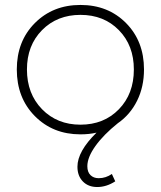

<svg xmlns="http://www.w3.org/2000/svg" viewBox="-20 -542 650 776"><path d="M456.1 -43.9Q398.4 2.4 365.7 48.1Q333 93.8 333 129.9Q333 153.3 345.7 165.8Q358.4 178.2 378.9 178.2Q407.7 178.2 432.1 161.1L445.8 190.9Q410.2 213.9 373 213.9Q336.9 213.9 314.9 191.4Q293 168.9 293 131.8Q293 69.8 370.1 -5.9Q340.8 1 305.2 1Q193.8 1 120.8 -72.8Q47.9 -146.5 47.9 -261.2Q47.9 -375.5 120.8 -448.7Q193.8 -522 305.2 -522Q417 -522 489.5 -448.7Q562 -375.5 562 -261.2Q562 -191.4 534.2 -135Q506.3 -78.6 456.1 -43.9ZM88.9 -261.2Q88.9 -163.1 149.9 -100.6Q210.9 -38.1 305.2 -38.1Q399.9 -38.1 460.4 -100.3Q521 -162.6 521 -261.2Q521 -358.4 460.4 -420.2Q399.9 -481.9 305.2 -481.9Q210.9 -481.9 149.9 -420.2Q88.9 -358.4 88.9 -261.2Z"/></svg>

Font: Montserrat-Arabic ExtraLight
Style: Regular
Weight: 275
Designer: Mohamed Gaber
Foundry: Kief Type Foundry
Version: Version 5.008;PS 005.008;hotconv 1.0.88;makeotf.lib2.5.64775